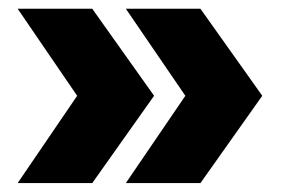

<svg xmlns="http://www.w3.org/2000/svg" viewBox="-20 -489 645 435"><path d="M20 -74.2 154.8 -272 20 -469.2H189L329.1 -272L189 -74.2ZM265.1 -74.2 399.9 -272 265.1 -469.2H434.1L574.2 -272L434.1 -74.2Z"/></svg>

Font: Montserrat ExtraBold
Style: Regular
Weight: 800
Designer: Julieta Ulanovsky
Foundry: Julieta Ulanovsky
Version: Version 9.000